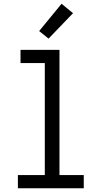

<svg xmlns="http://www.w3.org/2000/svg" viewBox="-20 -1000 540 1020"><path d="M75 0V-70H218V-665H89V-735H296V-70H425V0ZM238 -795 188 -835 307 -980 368 -930Z"/></svg>

Font: Iosevka Curly
Style: Regular
Weight: 400
Monospace: yes
Designer: Belleve Invis
Foundry: Belleve Invis
Version: Version 22.1.2; ttfautohint (v1.8.4)